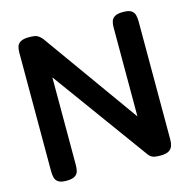

<svg xmlns="http://www.w3.org/2000/svg" viewBox="-103 -792 901 903"><g transform="rotate(-15 347.5 -340.0)"><path d="M112 9Q85 9 72.5 0.5Q60 -8 56.5 -22Q53 -36 53 -52V-632Q53 -647 57 -660Q61 -673 74.5 -681Q88 -689 115 -689Q145 -689 156.5 -682.5Q168 -676 178 -664L512 -197V-632Q512 -647 516 -660Q520 -673 533 -681Q546 -689 573 -689Q601 -689 613.5 -680.5Q626 -672 629.5 -658Q633 -644 633 -627V-51Q633 -35 628.5 -21.5Q624 -8 610.5 0.5Q597 9 569 9Q547 9 534.5 5Q522 1 512 -12L173 -478V-51Q173 -35 169.5 -21.5Q166 -8 153 0.5Q140 9 112 9Z"/></g></svg>

Font: Fredoka Light Medium
Style: Regular
Weight: 500
Version: Version 2.001